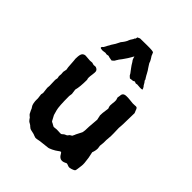

<svg xmlns="http://www.w3.org/2000/svg" viewBox="-169 -655 766 766"><g transform="rotate(45 213.5 -272.0)"><path d="M71.8 -356.9Q78.6 -356.9 97.2 -355L108.9 -356L120.1 -353L127.9 -354Q132.8 -354 137.7 -350.6Q142.6 -347.7 144 -341.8Q145 -335.9 143.1 -323.2Q141.1 -310.5 141.1 -303.7Q141.1 -296.9 143.1 -293Q143.1 -252.4 137.2 -231.9L140.1 -210L138.2 -196.8Q138.2 -137.2 143.1 -120.6Q147.9 -104 148.9 -100.1L161.1 -77.1Q163.6 -74.7 166.5 -73.7Q168.9 -73.2 169.9 -71.8L179.2 -66.9Q181.2 -64.9 189 -66.4Q196.8 -67.9 208.5 -66.9Q220.2 -65.9 222.7 -66.9Q225.1 -67.9 228 -70.8Q231 -73.2 231.9 -74.2Q232.9 -75.2 236.8 -76.7Q240.2 -78.1 242.2 -79.1Q244.1 -80.1 246.6 -83.5Q249 -86.9 250 -87.9Q251 -88.9 254.9 -90.8Q258.8 -92.8 259.8 -94.7Q260.7 -96.7 261.7 -99.1Q262.7 -101.1 263.7 -103Q264.2 -105 265.1 -106.9L277.8 -131.8Q280.8 -142.1 280.8 -167Q283.7 -205.1 284.2 -209L279.8 -229Q279.8 -243.2 282.2 -256.8L284.2 -271Q284.2 -272 281.7 -278.3Q279.3 -284.7 281.2 -298.3Q283.2 -312 282.2 -317.9L278.8 -329.1L280.8 -340.8Q280.8 -357.9 300.8 -357.9H309.1L320.8 -356.9Q341.8 -354 350.6 -355.5Q359.4 -356.9 362.3 -353Q365.2 -349.1 366.2 -344.7Q367.2 -340.8 371.1 -333L370.1 -286.1Q370.1 -269 369.1 -257.8L368.2 -247.1L369.1 -216.8V-202.1Q367.2 -183.6 367.2 -176.8V-163.1L365.2 -143.1L367.2 -129.9Q367.2 -116.7 361.8 -103L367.2 -77.1Q372.1 -46.4 370.1 -34.7Q368.2 -22.9 367.7 -16.6Q367.2 -10.3 365.2 -4.9Q362.3 -1 351.6 2.4Q340.8 5.9 335.9 4.4Q331.1 2.9 327.6 1.5Q324.2 0 321.3 0L310.1 4.9Q290 11.7 278.8 -8.8Q274.9 -15.6 272.9 -16.1Q269 -16.1 262.2 -10.3Q254.9 -4.4 241.2 2.4Q228 8.8 222.2 8.8L183.1 13.2Q164.6 17.1 161.1 16.6Q157.7 16.1 151.9 13.7Q146.5 10.7 135.7 8.8Q125 6.8 121.6 4.9Q118.2 2.9 115.2 0Q112.3 -2.9 110.4 -4.4Q108.4 -5.9 104 -8.3Q99.1 -10.7 97.2 -12.7Q95.2 -14.6 94.2 -16.1Q93.3 -18.1 91.8 -19Q90.8 -20 89.8 -22Q88.9 -23.9 87.9 -24.9Q86.9 -25.9 83 -28.8Q79.1 -32.2 77.6 -34.2Q76.2 -36.1 74.2 -41Q72.3 -45.9 70.3 -48.8Q68.8 -51.8 68.4 -53.7Q67.9 -55.7 64 -61Q60.1 -65.9 58.1 -76.2Q56.2 -86.9 56.6 -94.7Q57.1 -102.5 56.2 -106L54.2 -122.1L56.2 -131.8Q53.2 -154.8 53.2 -158.2L54.2 -169.9L53.2 -203.1L55.2 -213.9L53.2 -224.1L54.2 -236.3L53.2 -248L56.2 -263.2L54.2 -274.9L51.8 -309.1Q49.8 -318.4 51.3 -333Q52.7 -347.7 58.6 -352.5Q64.9 -357.4 71.8 -356.9ZM297.4 -473.1Q298.8 -471.7 301.8 -465.8Q304.7 -460 306.2 -460Q306.2 -454.1 309.6 -450.7Q313 -447.3 316.4 -440.4Q319.8 -433.6 320.8 -433.1L321.8 -434.1Q322.3 -431.6 325.2 -426.8Q328.1 -421.9 325.7 -420.9Q323.2 -419.9 315.4 -419.9Q307.6 -419.9 302.2 -420.9Q296.9 -421.9 293.9 -420.4Q291 -418.9 286.6 -421.4Q282.2 -423.8 279.8 -421.9Q277.8 -419.9 275.4 -419.4Q272.9 -418.9 271 -418.9Q269 -418.9 266.1 -418.5Q263.2 -418 261.2 -417.5Q259.8 -417 257.8 -419.4Q255.9 -421.9 253.9 -422.9Q252 -423.8 250 -427.7Q248 -431.6 246.6 -433.6Q245.1 -435.1 243.2 -438Q241.2 -440.9 234.4 -449.7Q227.5 -458.5 220.2 -471.2Q213.4 -478.5 210.9 -492.2Q208.5 -489.7 204.1 -481Q199.2 -472.2 197.3 -469.7Q195.3 -467.3 190.4 -459.5Q185.5 -451.7 173.8 -437L175.8 -439Q172.9 -434.1 171.4 -432.6Q169.9 -430.7 168 -426.8Q166 -422.9 164.1 -421.9Q162.1 -420.9 160.2 -418.5Q158.2 -416 156.7 -416.5Q155.3 -417 148.4 -418Q141.6 -418.9 138.7 -420.4Q136.2 -421.9 131.3 -420.4Q126.5 -418.9 124 -419.9Q121.1 -420.9 118.7 -420.9L105 -418.9Q81.1 -418.9 97.2 -432.1Q98.1 -434.1 101.6 -439.9Q105 -445.8 105 -446.8Q106 -448.2 108.9 -453.1Q111.8 -458 111.8 -459L122.1 -475.1L131.8 -494.1Q135.7 -499 137.7 -501.5Q139.6 -503.9 142.1 -507.8Q144 -511.7 145.5 -513.7Q147 -515.6 148.9 -521.5Q150.9 -526.9 155.3 -533.2Q160.2 -539.6 160.2 -543Q165 -545.4 165 -554.2Q166 -555.2 175.8 -559.1Q177.7 -559.1 214.8 -559.6Q252 -560.1 252 -555.2Q254.9 -549.8 255.4 -547.4Q255.9 -544.9 256.8 -543.5Q257.8 -542 258.8 -540Q259.8 -538.1 261.7 -535.6Q263.7 -533.2 266.1 -528.3Q269 -523.4 269.5 -521.5Q270 -520 270.5 -518.1Q271 -516.1 272 -514.6Q272.9 -513.2 276.9 -506.8Q280.8 -500.5 284.2 -495.6Q288.1 -490.7 291 -484.9Q293.9 -479 294.9 -478Q295.9 -477.1 295.9 -476.1Q295.9 -475.1 297.4 -473.1Z"/></g></svg>

Font: AntiqueNobleRegular
Style: Regular
Weight: 400
Version: Version 0.1